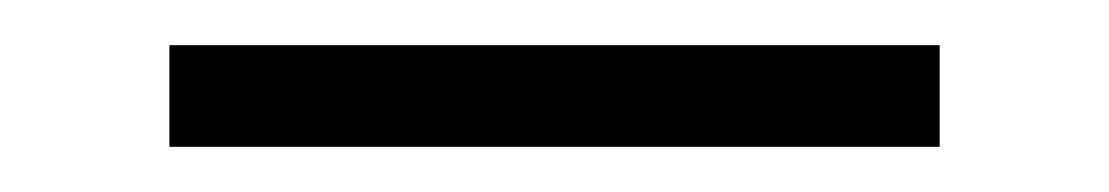

<svg xmlns="http://www.w3.org/2000/svg" viewBox="-20 -20 491 85"><path d="M55 0H396V45H55Z"/></svg>

Font: Pridi ExtraLight
Style: Regular
Weight: 275
Designer: Katatrad Team
Foundry: CadsonDemak
Version: Version 1.001